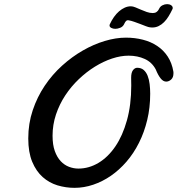

<svg xmlns="http://www.w3.org/2000/svg" viewBox="-20 -884 847 915"><path d="M114.7 -224.1Q114.7 -295.4 136 -358.6Q157.2 -421.9 193.1 -475.3Q229 -528.8 276.1 -571.3Q323.2 -613.8 374.8 -643.3Q426.3 -672.9 479.2 -688.7Q532.2 -704.6 580.1 -704.6Q622.6 -704.6 660.9 -694.8Q699.2 -685.1 729.2 -665Q759.3 -645 779.3 -614.5Q799.3 -584 806.2 -543Q806.6 -540.5 806.6 -538.6Q806.6 -536.6 806.6 -534.2Q806.6 -515.1 795.7 -505.1Q784.7 -495.1 772 -495.1Q757.8 -495.1 745.6 -510.3Q733.4 -525.4 722.2 -553.2Q704.1 -587.4 669.9 -603Q635.7 -618.7 592.8 -618.7Q555.2 -618.7 513.9 -605Q472.7 -591.3 432.4 -566.4Q392.1 -541.5 355.5 -506.6Q318.8 -471.7 291 -429.4Q263.2 -387.2 246.8 -338.4Q230.5 -289.6 230.5 -237.3Q230.5 -193.8 241.2 -164.1Q252 -134.3 269.5 -115.7Q287.1 -97.2 309.1 -88.9Q331.1 -80.6 353.5 -80.6Q403.8 -80.6 449.5 -107.9Q495.1 -135.3 529.8 -186.3Q564.5 -237.3 585 -310.8Q605.5 -384.3 605.5 -476.6Q605.5 -485.8 605.2 -494.9Q605 -503.9 605 -513.7Q605 -538.1 613.8 -549.6Q622.6 -561 633.8 -561Q652.8 -561 664.8 -550.5Q676.8 -540 683.6 -522.7Q690.4 -505.4 693.1 -483.2Q695.8 -460.9 695.8 -437.5Q695.8 -371.1 681.6 -312.3Q667.5 -253.4 642.3 -203.4Q617.2 -153.3 582.8 -113.5Q548.3 -73.7 508.3 -46.1Q468.3 -18.6 424.1 -3.7Q379.9 11.2 335 11.2Q293.5 11.2 253.9 -0.7Q214.4 -12.7 183.3 -40.3Q152.3 -67.9 133.5 -113Q114.7 -158.2 114.7 -224.1ZM801.8 -840.3Q793 -821.8 783.2 -805.9Q773.4 -790 761.7 -778.3Q750 -766.6 736.1 -759.8Q722.2 -752.9 705.6 -752.9Q702.6 -752.9 699.7 -753.2Q696.8 -753.4 693.8 -753.9Q688 -754.4 675.8 -759Q663.6 -763.7 649.2 -769.3Q634.8 -774.9 619.9 -780Q605 -785.2 593.8 -787.1Q592.8 -787.1 591.8 -787.4Q590.8 -787.6 589.8 -787.6Q585.4 -787.6 582.5 -785.4Q579.6 -783.2 577.4 -780Q575.2 -776.9 573.7 -773.4Q572.3 -770 570.8 -767.6Q564.9 -756.3 552.5 -751.5Q540 -746.6 529.8 -746.6Q518.6 -746.6 510.3 -751Q502 -755.4 502 -762.7Q502 -766.1 502.9 -767.6Q511.7 -786.6 522.9 -802.7Q534.2 -818.8 547.4 -830.1Q560.5 -841.3 574.7 -847.7Q588.9 -854 603.5 -854Q613.3 -854 625.5 -848.9Q637.7 -843.8 651.4 -837.9Q665 -832 679.4 -826.9Q693.8 -821.8 708.5 -821.8Q718.8 -821.8 726.1 -826.9Q733.4 -832 737.3 -840.3Q742.7 -853 753.9 -858.6Q765.1 -864.3 776.4 -864.3Q787.6 -864.3 795.4 -859.1Q803.2 -854 803.2 -845.7V-844.7Q803.2 -843.8 802.7 -843Q802.2 -842.3 801.8 -840.3Z"/></svg>

Font: Damion
Style: Regular
Weight: 400
Foundry: vernon adams
Version: Version 1.000